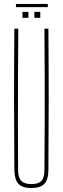

<svg xmlns="http://www.w3.org/2000/svg" viewBox="-20 -945 317 970"><path d="M138.5 5Q93.5 5 73.5 -16Q53.5 -37 52.5 -85Q51 -264.5 51 -442.8Q51 -621 52.5 -800H72.5Q71.5 -680.5 71 -561.5Q70.5 -442.5 70.5 -323.5Q70.5 -204.5 71.5 -85Q71.5 -47.5 87.5 -31.2Q103.5 -15 138.5 -15Q174 -15 189.2 -31.2Q204.5 -47.5 204.5 -85Q205.5 -204.5 205.8 -323.5Q206 -442.5 205.8 -561.5Q205.5 -680.5 204.5 -800H224.5Q226 -621 226 -442.8Q226 -264.5 224.5 -85Q224 -37 203.8 -16Q183.5 5 138.5 5ZM153.5 -855V-885H183.5V-855ZM93.5 -855V-885H123.5V-855ZM60.5 -925H221.5V-909H60.5Z"/></svg>

Font: Big Shoulders Display SC Thin
Style: Regular
Weight: 100
Designer: Patric King
Foundry: XO Type Co
Version: Version 2.002